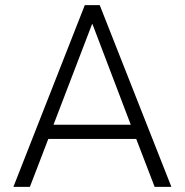

<svg xmlns="http://www.w3.org/2000/svg" viewBox="-20 -725 717 745"><path d="M32 0 309 -705H367L645 0H580L502 -203L534 -186H142L174 -203L96 0ZM337 -631 183 -229 164 -241H512L492 -229L339 -631Z"/></svg>

Font: Nunito Sans 10pt SemiCondensed Light
Style: Regular
Weight: 300
Width: 4
Designer: Vernon Adams
Foundry: Vernon Adams
Version: Version 3.101;gftools[0.9.27]